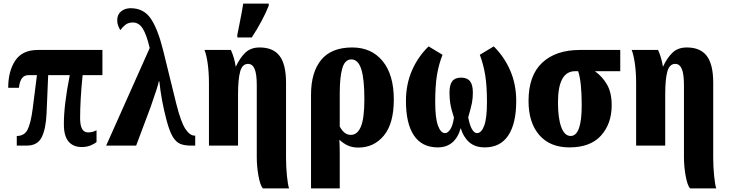

<svg xmlns="http://www.w3.org/2000/svg" viewBox="-20 -816 4091 1076"><path d="M338 -118Q337 -223 371 -395H250L241 -181Q237 -93 213.5 -46.5Q190 0 130 0H74V-54Q116 -54 134 -88.5Q152 -123 163 -205L187 -395H140Q116 -395 103 -377.5Q90 -360 86 -324H26Q26 -417 65.5 -476.5Q105 -536 192 -536H554V-395H443Q429 -257 429 -154Q429 -113 440 -93.5Q451 -74 474 -74Q499 -74 521 -86V-20Q508 -9 486.5 -0.5Q465 8 438 8Q390 8 364 -23Q338 -54 338 -118Z M819 -547Q801 -623 779.5 -656.5Q758 -690 725 -690Q700 -690 684 -678Q668 -666 654 -647Q646 -662 641.5 -674Q637 -686 637 -703Q637 -735 659 -752.5Q681 -770 712 -770Q785 -770 824.5 -712.5Q864 -655 894 -535L968 -234Q994 -131 1019 -93.5Q1044 -56 1070 -56H1074V0H1051Q1013 0 989.5 -10Q966 -20 948 -50Q930 -80 914 -140Q884 -252 873 -360H870Q865 -332 824 -216L743 0H575Z M1419 65V-338Q1419 -401 1407 -429.5Q1395 -458 1370 -458Q1338 -458 1326 -415.5Q1314 -373 1314 -285V0H1151V-347Q1151 -410 1144 -459.5Q1137 -509 1126 -536H1274Q1293 -494 1301 -443H1302Q1324 -491 1354.5 -520.5Q1385 -550 1435 -550Q1511 -550 1547 -502.5Q1583 -455 1583 -352V69Q1583 119 1588 169Q1593 219 1600 240H1453Q1438 222 1428.5 169.5Q1419 117 1419 65ZM1310 -621 1321 -676Q1339 -765 1343 -796H1486V-784Q1454 -703 1391 -606H1310Z M1723 -285Q1723 -411 1780 -480.5Q1837 -550 1954 -550Q2062 -550 2124.5 -473.5Q2187 -397 2187 -258Q2187 -124 2131.5 -56.5Q2076 11 1988 11Q1955 11 1929.5 -0.5Q1904 -12 1882 -33Q1884 3 1884 49V240H1723ZM2022 -260Q2022 -374 2004.5 -428.5Q1987 -483 1949 -483Q1913 -483 1898.5 -434Q1884 -385 1884 -293V-107Q1909 -60 1946 -60Q1983 -60 2002.5 -106.5Q2022 -153 2022 -260Z M2255 -250Q2255 -343 2288.5 -420.5Q2322 -498 2382 -556L2460 -509Q2438 -453 2428.5 -393.5Q2419 -334 2419 -244Q2419 -154 2434.5 -112Q2450 -70 2474 -70Q2490 -70 2504 -92Q2518 -114 2524 -157Q2508 -207 2503.5 -235.5Q2499 -264 2499 -297Q2499 -341 2514.5 -361Q2530 -381 2564 -381Q2598 -381 2614 -361Q2630 -341 2630 -297Q2630 -267 2625 -240Q2620 -213 2604 -159Q2612 -114 2625 -92Q2638 -70 2653 -70Q2678 -70 2693.5 -111.5Q2709 -153 2709 -244Q2709 -333 2699.5 -393Q2690 -453 2669 -509L2747 -556Q2806 -498 2839.5 -420.5Q2873 -343 2873 -250Q2873 -124 2828.5 -57Q2784 10 2697 10Q2642 10 2609 -19.5Q2576 -49 2562 -98Q2531 10 2433 10Q2345 10 2300 -56.5Q2255 -123 2255 -250Z M2942 -250Q2942 -393 3018.5 -464.5Q3095 -536 3229 -536H3456V-417H3314Q3357 -386 3382.5 -341Q3408 -296 3408 -226Q3408 -123 3348.5 -56.5Q3289 10 3171 10Q3062 10 3002 -59.5Q2942 -129 2942 -250ZM3240 -226Q3240 -359 3220 -417H3203Q3107 -417 3107 -242Q3107 -153 3125.5 -103.5Q3144 -54 3178 -54Q3240 -54 3240 -226Z M3813 65V-338Q3813 -401 3801 -429.5Q3789 -458 3764 -458Q3732 -458 3720 -415.5Q3708 -373 3708 -285V0H3545V-347Q3545 -410 3538 -459.5Q3531 -509 3520 -536H3668Q3687 -494 3695 -443H3696Q3718 -491 3748.5 -520.5Q3779 -550 3829 -550Q3905 -550 3941 -502.5Q3977 -455 3977 -352V69Q3977 119 3982 169Q3987 219 3994 240H3847Q3832 222 3822.5 169.5Q3813 117 3813 65Z"/></svg>

Font: Noto Serif CondBlack
Style: Regular
Weight: 900
Width: 3
Designer: Monotype Design Team
Foundry: Monotype Imaging Inc.
Version: Version 1.001